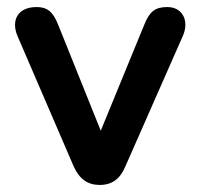

<svg xmlns="http://www.w3.org/2000/svg" viewBox="-20 -517 567 545"><path d="M263 8C298 8 321 -9 336 -45L499 -415C518 -458 498 -497 455 -497C421 -497 405 -485 390 -448L266 -146L145 -447C130 -485 113 -497 84 -497C29 -497 11 -458 30 -414L189 -45C205 -9 229 8 263 8Z"/></svg>

Font: SN Pro SemiBold
Style: Regular
Weight: 600
Designer: Tobias Whetton
Foundry: Supernotes
Version: Version 1.003;Glyphs 3.3 (3324)